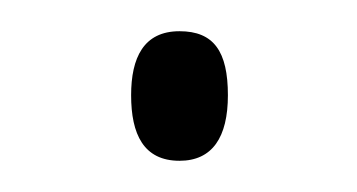

<svg xmlns="http://www.w3.org/2000/svg" viewBox="-20 -96 229 123"><path d="M64 -35C64 -10 72 7 95 7C116 7 126 -8 126 -35C126 -63 117 -76 95 -76C72 -76 64 -59 64 -35Z"/></svg>

Font: Noto Sans ExtraCondensed ExtraLight
Style: Regular
Weight: 200
Width: 2
Designer: Monotype Design Team
Foundry: Monotype Imaging Inc.
Version: Version 2.013